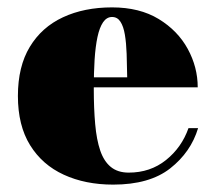

<svg xmlns="http://www.w3.org/2000/svg" viewBox="-20 -490 584 520"><path d="M286.5 10Q211 10 152.8 -16.8Q94.5 -43.5 61.5 -96.8Q28.5 -150 28.5 -230Q28.5 -310 60.8 -363.2Q93 -416.5 150.5 -443.2Q208 -470 283.5 -470Q358 -470 409.8 -438.5Q461.5 -407 488.5 -357.5Q515.5 -308 515.5 -253.5H95V-280.5H324.5Q324 -314.5 323 -344Q322 -373.5 318.2 -396Q314.5 -418.5 306.2 -431.2Q298 -444 283.5 -444Q269 -444 259.2 -429.8Q249.5 -415.5 244 -389.8Q238.5 -364 236.2 -328.5Q234 -293 234 -250Q234 -196 237.8 -153.8Q241.5 -111.5 251.5 -82.2Q261.5 -53 280.2 -37.8Q299 -22.5 328.5 -22.5Q387 -22.5 429.5 -56.5Q472 -90.5 490.5 -143H516.5Q497 -78 441 -34Q385 10 286.5 10Z"/></svg>

Font: Bodoni Moda 9pt Black
Style: Regular
Weight: 900
Designer: Owen Earl
Foundry: indestructible type
Version: Version 2.005